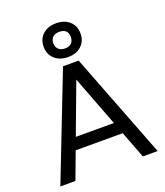

<svg xmlns="http://www.w3.org/2000/svg" viewBox="-160 -1007 959 1115"><g transform="rotate(-20 319.5 -449.5)"><path d="M264.4 -795.2Q264.4 -819.4 279 -832.8Q293.6 -846.1 318.6 -846.1Q372.7 -846.1 372.7 -795.1Q372.7 -771.4 358.9 -757.6Q345 -743.7 319.6 -743.7Q293.7 -743.7 279.1 -757.6Q264.4 -771.4 264.4 -795.2ZM432.6 -795.1Q432.6 -842.1 401.3 -870.7Q370.1 -899.2 318.6 -899.2Q267.4 -899.2 236.1 -870.7Q204.7 -842.2 204.7 -795.2Q204.7 -748.1 236.3 -719.4Q267.9 -690.6 319.6 -690.6Q370.1 -690.6 401.4 -719.4Q432.6 -748.2 432.6 -795.1ZM143.4 -239.9V-166.8H490.7V-239.9ZM620 0 368.4 -650.5H271.8L18.6 0H111.7L317.9 -551.5L528.4 0Z"/></g></svg>

Font: Overused Grotesk Light
Style: Regular
Weight: 300
Designer: RandomMaerks
Version: Version 0.005